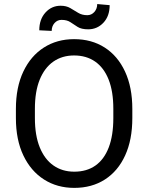

<svg xmlns="http://www.w3.org/2000/svg" viewBox="-20 -913 728 943"><path d="M629.9 -377.9V-333Q629.9 -226.6 594.7 -149.7Q559.6 -72.8 495.4 -31.5Q431.2 9.8 344.7 9.8Q260.7 9.8 196 -31.5Q131.3 -72.8 94.7 -149.7Q58.1 -226.6 58.1 -333V-377.9Q58.1 -484.4 94.5 -561.3Q130.9 -638.2 195.3 -679.4Q259.8 -720.7 343.8 -720.7Q430.2 -720.7 494.4 -679.4Q558.6 -638.2 594.2 -561.3Q629.9 -484.4 629.9 -377.9ZM536.6 -333V-378.9Q536.6 -463.4 513.7 -521.7Q490.7 -580.1 447.5 -610.4Q404.3 -640.6 343.8 -640.6Q285.2 -640.6 241.9 -610.4Q198.7 -580.1 175 -521.7Q151.4 -463.4 151.4 -378.9V-333Q151.4 -248 175.3 -189.2Q199.2 -130.4 242.7 -100.1Q286.1 -69.8 344.7 -69.8Q406.2 -69.8 449 -100.1Q491.7 -130.4 514.2 -189.2Q536.6 -248 536.6 -333ZM457.5 -893.1 518.6 -887.7Q518.6 -834 488 -801.5Q457.5 -769 413.1 -769Q379.9 -769 361.3 -780.8Q342.8 -792.5 325.9 -804Q309.1 -815.4 282.2 -815.4Q261.7 -815.4 247.8 -799.8Q233.9 -784.2 233.9 -761.2L172.9 -764.2Q172.9 -817.9 203.1 -851.3Q233.4 -884.8 277.8 -884.8Q305.7 -884.8 325.2 -873.3Q344.7 -861.8 363.8 -850.1Q382.8 -838.4 408.7 -838.4Q429.2 -838.4 443.4 -854.2Q457.5 -870.1 457.5 -893.1Z"/></svg>

Font: RobotoDEMO
Style: Regular
Weight: 400
Designer: Christian Robertson
Foundry: Google
Version: Version 2.136